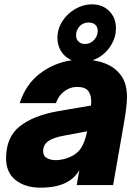

<svg xmlns="http://www.w3.org/2000/svg" viewBox="-20 -854 641 886"><path d="M566 -405Q566 -362 549 -269L502 0H334L346 -69Q328 -37 297 -18Q249 12 167 12Q96 12 52 -23Q8 -58 8 -123Q8 -221 71 -271Q134 -321 248 -341L400 -367Q401 -373 401 -385Q401 -416 388 -433Q374 -453 335 -453Q304 -453 277 -433Q250 -413 238 -378H71Q99 -465 164 -514.5Q229 -564 311 -576Q280 -589 262.5 -616.5Q245 -644 245 -679Q245 -720 267.5 -755.5Q290 -791 327 -812.5Q364 -834 404 -834Q453 -834 484 -803Q515 -772 515 -724Q515 -675 484.5 -633.5Q454 -592 407 -576Q484 -565 524 -523Q547 -500 556.5 -471Q566 -442 566 -405ZM331 -691Q331 -673 342.5 -662Q354 -651 372 -651Q397 -651 414 -669.5Q431 -688 431 -712Q431 -729 420 -739.5Q409 -750 389 -750Q363 -750 347 -732.5Q331 -715 331 -691ZM382 -248 275 -228Q229 -220 204 -203.5Q179 -187 179 -156Q179 -135 195.5 -125Q212 -115 238 -115Q268 -115 302 -129Q337 -144 354.5 -171.5Q372 -199 382 -248Z"/></svg>

Font: Open Sauce One Black Italic
Style: Regular
Weight: 900
Italic angle: -10°
Designer: Alfredo Marco Pradil
Foundry: Creative Sauce Fz LLC
Version: Version 1.477